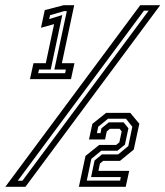

<svg xmlns="http://www.w3.org/2000/svg" viewBox="-64 -720 637 740"><path d="M51.5 -415 65 -476.5H112.5L144.5 -627L94 -613L108.5 -681L181.5 -700H222L174.5 -476.5H223L209.5 -415ZM83 -438H187L190 -452H145.5L193.5 -677H182.5L129 -661.5L125.5 -646.5L176 -662L131.5 -452H86.5ZM-43.5 0 476.5 -700H553.5L34 0ZM4.5 -23.5H22.5L509 -679H491ZM240 0 265.5 -119 318.5 -161.5H384L396 -171.5L405 -213.5L397 -223.5H359.5L347.5 -213.5L341 -182.5H279L292 -242.5L345 -285H438L473 -243L451.5 -143.5L398.5 -100H333.5L321 -89.5L315.5 -61.5H434L420.5 0ZM270.5 -24H399L401.5 -37.5H287L300.5 -101.5L329 -125H391.5L430.5 -157L446 -231.5L421.5 -262.5H352.5L314.5 -231.5L309.5 -207H323.5L327 -225.5L355.5 -248.5H412.5L431 -225.5L417.5 -162.5L388.5 -139H326L288 -107.5Z"/></svg>

Font: Tourney SemiBold
Style: Italic
Weight: 600
Italic angle: -12°
Version: Version 1.015